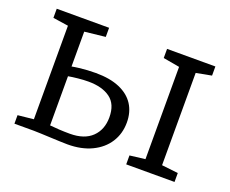

<svg xmlns="http://www.w3.org/2000/svg" viewBox="-96 -709 1044 870"><g transform="rotate(20 426.0 -274.5)"><path d="M579 0V-43L653 -52V-497L574 -511V-555H807V-511L733 -497V-52L812 -43V0ZM40 0V-41L116 -49V-500L42 -511V-555H294.5V-511L194.5 -500V-332Q209.5 -335 228.8 -337.2Q248 -339.5 268.8 -340.8Q289.5 -342 308.5 -342Q377 -342 423.5 -322Q470 -302 493.5 -265.5Q517 -229 517 -179Q517 -125 490.2 -83.2Q463.5 -41.5 414.2 -17.8Q365 6 297.5 6Q283 6 260.5 5Q238 4 213.5 3Q189 2 167.8 1Q146.5 0 133.5 0ZM291.5 -43Q361 -43 397.8 -78.8Q434.5 -114.5 434.5 -174Q434.5 -237 395.8 -265.5Q357 -294 290.5 -294Q266.5 -294 240 -291.2Q213.5 -288.5 194.5 -285V-48Q214 -46 239.2 -44.5Q264.5 -43 291.5 -43Z"/></g></svg>

Font: Merriweather 7pt Light
Style: Regular
Weight: 300
Designer: Eben Sorkin
Foundry: Eben Sorkin
Version: Version 2.200;gftools[0.9.31]